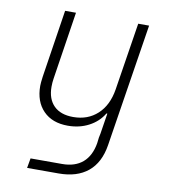

<svg xmlns="http://www.w3.org/2000/svg" viewBox="-82 -620 764 869"><g transform="rotate(10 300.0 -185.0)"><path d="M483 -550H533L444 15Q431 97 380.5 138.5Q330 180 246 180H101L109 135H254Q313 135 348.5 104.5Q384 74 394 15Q397 -16 401 -30L416 -125H412Q388 -85 345 -62.5Q302 -40 249 -40Q177 -40 136 -82Q95 -124 95 -196Q95 -209 99 -239L147 -550H197L149 -239Q146 -220 146 -201Q146 -145 177 -114Q208 -83 266 -83Q333 -83 377.5 -124Q422 -165 434 -239Z"/></g></svg>

Font: JetBrains Mono Extra Light
Style: Italic
Weight: 200
Italic angle: -9°
Monospace: yes
Designer: Philipp Nurullin, Konstantin Bulenkov
Foundry: JetBrains
Version: 2.002